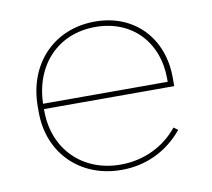

<svg xmlns="http://www.w3.org/2000/svg" viewBox="-65 -598 744 675"><g transform="rotate(-10 307.5 -260.0)"><path d="M317 5H318C404 5 481 -31 537 -99L522 -110C473 -49 399 -14 318 -14H317C181 -14 85 -110 85 -247V-253H550V-283C550 -426 454 -525 315 -525H314C168 -525 65 -418 65 -265V-245C65 -99 170 5 317 5ZM85 -272C89 -412 181 -506 312 -506H313C442 -506 530 -415 530 -283V-272Z"/></g></svg>

Font: Fixel Display Thin
Style: Regular
Weight: 100
Designer: AlfaBravo + MacPaw
Foundry: Kyrylo Tkachov, Marchela Mozhyna, Serhii Makarenko, Maria Weinstein, Zakhar Kryvoshyya
Version: Version 1.211